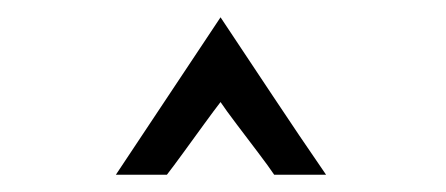

<svg xmlns="http://www.w3.org/2000/svg" viewBox="-20 -688 516 222"><path d="M297 -486Q291 -495 278.5 -511.5Q266 -528 253.5 -544.5Q241 -561 235 -570Q228 -561 216 -544.5Q204 -528 192 -511.5Q180 -495 173 -486H114Q144 -531 174.5 -577Q205 -623 235 -668Q265 -623 295.5 -577Q326 -531 357 -486Z"/></svg>

Font: Synthetic
Style: Regular
Weight: 400
Designer: Santiago Orozco
Foundry: Typemade
Version: Version 2.000; ttfautohint (v1.8.4.7-5d5b)